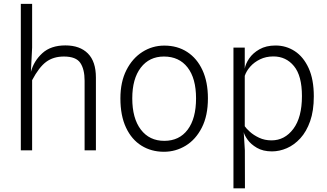

<svg xmlns="http://www.w3.org/2000/svg" viewBox="-20 -798 1734 1019"><path d="M90.5 0V-777.5H150.5V-545.5L144 -416.5Q159.5 -474.5 204.8 -515.8Q250 -557 327 -557Q404 -557 446.5 -514.2Q489 -471.5 489 -386.5V0H429V-369.5Q429 -430.5 406.2 -464.2Q383.5 -498 319 -498Q263.5 -498 225.2 -469.8Q187 -441.5 150.5 -372.5V0Z M850 7.5Q783 7.5 730.8 -25Q678.5 -57.5 648.8 -120.8Q619 -184 619 -276Q619 -363 650.8 -425.8Q682.5 -488.5 735.5 -522.2Q788.5 -556 852 -556Q921.5 -556 973.5 -522.2Q1025.5 -488.5 1054.5 -425.8Q1083.5 -363 1083.5 -276Q1083.5 -184 1051.2 -120.8Q1019 -57.5 965.8 -25Q912.5 7.5 850 7.5ZM852 -50.5Q931.5 -50.5 976 -109.8Q1020.5 -169 1020.5 -276Q1020.5 -382 975.5 -440Q930.5 -498 850 -498Q772.5 -498 727.2 -439Q682 -380 682 -276Q682 -170 727.5 -110.2Q773 -50.5 852 -50.5Z M1219 201.5V-545.5H1279V-433.5Q1283 -459 1302.5 -487.8Q1322 -516.5 1357.2 -536.5Q1392.5 -556.5 1442.5 -556.5Q1498.5 -556.5 1544.5 -526.5Q1590.5 -496.5 1618 -436.5Q1645.5 -376.5 1645.5 -286.5Q1645.5 -210 1626 -154.8Q1606.5 -99.5 1574 -64Q1541.5 -28.5 1502.2 -11.5Q1463 5.5 1423.5 5.5Q1376 5.5 1343.5 -13.5Q1311 -32.5 1293.8 -57Q1276.5 -81.5 1273.5 -97L1279.5 0L1280 201.5ZM1431 -498.5Q1391.5 -498.5 1360.2 -483.2Q1329 -468 1308.2 -444.5Q1287.5 -421 1279 -395.5V-128Q1286.5 -116.5 1306 -98.8Q1325.5 -81 1355 -67Q1384.5 -53 1421 -53Q1491 -53 1536.8 -114Q1582.5 -175 1582.5 -288Q1582.5 -396 1540.2 -447.2Q1498 -498.5 1431 -498.5Z"/></svg>

Font: Spline Sans Light
Style: Regular
Weight: 300
Designer: Eben Sorkin, Mirko Velimirovic
Foundry: Sorkin Type
Version: Version 1.000; ttfautohint (v1.8.3)